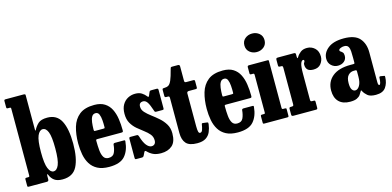

<svg xmlns="http://www.w3.org/2000/svg" viewBox="-73 -1210 3381 1656"><g transform="rotate(-15 1618.0 -381.5)"><path d="M24 -700Q15.5 -700 13 -702.8Q10.5 -705.5 10.5 -713.5V-768.5Q10.5 -780 22.5 -780H184.5Q192.5 -780 196.5 -778.2Q200.5 -776.5 200.5 -768V-467.5Q200.5 -443 207 -456.5Q222.5 -487.5 247.8 -510.8Q273 -534 329 -534Q414.5 -534 451.5 -462.8Q488.5 -391.5 488.5 -260Q488.5 -129 451.5 -57Q414.5 15 321.5 15Q274 15 248.5 -4Q223 -23 210.5 -55Q206.5 -64.5 203.5 -62.5Q200.5 -60.5 200.5 -44V-18Q200.5 0 183.5 0H24Q15.5 0 13 -2.2Q10.5 -4.5 10.5 -13V-68Q10.5 -76 14 -78Q17.5 -80 25.5 -80H37Q46 -80 48.2 -82.8Q50.5 -85.5 50.5 -95V-688.5Q50.5 -700 41 -700ZM200.5 -260Q200.5 -156 218.5 -114Q236.5 -72 263.5 -72Q293 -72 310.8 -114Q328.5 -156 328.5 -260Q328.5 -364.5 312 -406.2Q295.5 -448 266 -448Q237 -448 218.8 -406.2Q200.5 -364.5 200.5 -260Z M530 -250Q530 -330 549 -394.5Q568 -459 615.8 -497Q663.5 -535 749 -535Q805.5 -535 841.2 -512.2Q877 -489.5 896.5 -450.5Q916 -411.5 923.2 -362.2Q930.5 -313 930.5 -260.5Q930.5 -249.5 927.2 -246.5Q924 -243.5 913 -243.5H701Q691.5 -243.5 689 -240.8Q686.5 -238 687 -229Q687 -183.5 690.8 -145.2Q694.5 -107 708.5 -84Q722.5 -61 752.5 -61Q791.5 -61 805.2 -90.2Q819 -119.5 822.5 -161Q823.5 -173 838.5 -173H916Q925 -173 926.8 -170.8Q928.5 -168.5 928 -161.5Q921 -81 879 -33Q837 15 738 15Q675 15 634.2 -6.5Q593.5 -28 570.8 -65Q548 -102 539 -149.8Q530 -197.5 530 -250ZM702.5 -316.5H772Q782 -316.5 783.8 -318Q785.5 -319.5 786 -327.5Q786.5 -357.5 784.2 -389Q782 -420.5 772.8 -442Q763.5 -463.5 742 -463.5Q719.5 -463.5 708.2 -444.5Q697 -425.5 693.2 -395.5Q689.5 -365.5 689 -332Q689 -323 690.2 -319.8Q691.5 -316.5 702.5 -316.5Z M1234.5 -355.5Q1217 -409.5 1201.5 -432.8Q1186 -456 1163 -456Q1147.5 -456 1137.5 -447Q1127.5 -438 1127.5 -417.5Q1127.5 -389.5 1148.8 -366.2Q1170 -343 1201.2 -319.8Q1232.5 -296.5 1263.8 -269.2Q1295 -242 1316.2 -207Q1337.5 -172 1337.5 -124.5Q1337.5 -48.5 1299.8 -15.8Q1262 17 1200.5 17Q1158 17 1130.5 4Q1103 -9 1080.5 -32.5Q1069 -44.5 1062 -29.5L1048.5 -2Q1045.5 4 1041.8 7Q1038 10 1028.5 10H980.5Q972 10 969.8 6.8Q967.5 3.5 967.5 -5V-172Q967.5 -181 969.8 -184.5Q972 -188 980.5 -188H1033.5Q1044 -188 1047 -185Q1050 -182 1052.5 -174.5Q1069.5 -116.5 1091.5 -89.5Q1113.5 -62.5 1136.5 -62.5Q1153.5 -62.5 1164 -73.2Q1174.5 -84 1174.5 -105.5Q1174.5 -137.5 1155 -160.8Q1135.5 -184 1107 -205Q1078.5 -226 1049.8 -250.5Q1021 -275 1001.5 -308.8Q982 -342.5 982 -392.5Q982 -441 1000.5 -473Q1019 -505 1049.2 -521Q1079.5 -537 1114.5 -537Q1150.5 -537 1173 -522.5Q1195.5 -508 1210 -489Q1216 -481 1219.8 -481Q1223.5 -481 1228 -492L1239.5 -519Q1242.5 -525.5 1246 -527.8Q1249.5 -530 1260 -530H1307Q1319.5 -530 1319.5 -516.5V-354Q1319.5 -346 1317.2 -343Q1315 -340 1306.5 -340H1253.5Q1242 -340 1239.2 -343.8Q1236.5 -347.5 1234.5 -355.5Z M1660 -118.5Q1655.5 -83 1642.5 -52.5Q1629.5 -22 1601.5 -3.8Q1573.5 14.5 1524.5 14.5Q1454 14.5 1425.2 -17.5Q1396.5 -49.5 1396.5 -111V-422Q1396.5 -431.5 1394 -435.8Q1391.5 -440 1381.5 -440H1369.5Q1360 -440 1356.8 -443Q1353.5 -446 1353.5 -455.5V-504Q1353.5 -514.5 1356.5 -517.2Q1359.5 -520 1370 -520Q1393 -520 1408.2 -528.5Q1423.5 -537 1436.8 -567.2Q1450 -597.5 1467 -663.5Q1469.5 -673 1471.5 -676.5Q1473.5 -680 1486 -680H1536.5Q1551.5 -680 1551.5 -664.5V-538Q1551.5 -526.5 1555.2 -523.2Q1559 -520 1569.5 -520H1629Q1638 -520 1640.8 -517Q1643.5 -514 1643.5 -505V-452.5Q1643.5 -444.5 1640 -442.2Q1636.5 -440 1628.5 -440H1570Q1551.5 -440 1551.5 -423.5V-130.5Q1551.5 -97 1555.5 -81.5Q1559.5 -66 1570.5 -66Q1585.5 -66 1592.2 -85.8Q1599 -105.5 1603 -133Q1604.5 -142 1609.2 -141.8Q1614 -141.5 1623 -140.5L1650.5 -137Q1659 -136 1660 -131.5Q1661 -127 1660 -118.5Z M1678 -250Q1678 -330 1697 -394.5Q1716 -459 1763.8 -497Q1811.5 -535 1897 -535Q1953.5 -535 1989.2 -512.2Q2025 -489.5 2044.5 -450.5Q2064 -411.5 2071.2 -362.2Q2078.5 -313 2078.5 -260.5Q2078.5 -249.5 2075.2 -246.5Q2072 -243.5 2061 -243.5H1849Q1839.5 -243.5 1837 -240.8Q1834.5 -238 1835 -229Q1835 -183.5 1838.8 -145.2Q1842.5 -107 1856.5 -84Q1870.5 -61 1900.5 -61Q1939.5 -61 1953.2 -90.2Q1967 -119.5 1970.5 -161Q1971.5 -173 1986.5 -173H2064Q2073 -173 2074.8 -170.8Q2076.5 -168.5 2076 -161.5Q2069 -81 2027 -33Q1985 15 1886 15Q1823 15 1782.2 -6.5Q1741.5 -28 1718.8 -65Q1696 -102 1687 -149.8Q1678 -197.5 1678 -250ZM1850.5 -316.5H1920Q1930 -316.5 1931.8 -318Q1933.5 -319.5 1934 -327.5Q1934.5 -357.5 1932.2 -389Q1930 -420.5 1920.8 -442Q1911.5 -463.5 1890 -463.5Q1867.5 -463.5 1856.2 -444.5Q1845 -425.5 1841.2 -395.5Q1837.5 -365.5 1837 -332Q1837 -323 1838.2 -319.8Q1839.5 -316.5 1850.5 -316.5Z M2133.5 -695Q2133.5 -733 2160 -755.2Q2186.5 -777.5 2223.5 -777.5Q2260.5 -777.5 2287 -755.2Q2313.5 -733 2313.5 -695Q2313.5 -657 2287 -634.8Q2260.5 -612.5 2223.5 -612.5Q2186.5 -612.5 2160 -634.8Q2133.5 -657 2133.5 -695ZM2143 -440H2125.5Q2113.5 -440 2113.5 -451V-506.5Q2113.5 -520 2127 -520H2292.5Q2299 -520 2301.2 -518.2Q2303.5 -516.5 2303.5 -510V-92.5Q2303.5 -80 2314 -80H2330.5Q2338.5 -80 2341 -78.5Q2343.5 -77 2343.5 -69V-14Q2343.5 -5 2341 -2.5Q2338.5 0 2329.5 0H2127.5Q2119 0 2116.2 -2Q2113.5 -4 2113.5 -12.5V-65.5Q2113.5 -75 2116.5 -77.5Q2119.5 -80 2128.5 -80H2141.5Q2149.5 -80 2151.5 -82.2Q2153.5 -84.5 2153.5 -92.5V-427.5Q2153.5 -440 2143 -440Z M2408.5 -420Q2408.5 -432 2405.8 -436Q2403 -440 2391 -440H2385Q2374 -440 2371.2 -443.2Q2368.5 -446.5 2368.5 -457.5V-501.5Q2368.5 -512.5 2371.8 -516.2Q2375 -520 2386 -520H2527Q2536 -520 2540 -517.2Q2544 -514.5 2544 -505V-488.5Q2544 -458 2556 -479.5Q2568.5 -501 2590.8 -518Q2613 -535 2648.5 -535Q2688 -535 2717.2 -508.2Q2746.5 -481.5 2746.5 -432.5Q2746.5 -399 2724.2 -369.5Q2702 -340 2657 -340Q2620.5 -340 2604.5 -356Q2588.5 -372 2588.5 -401Q2588.5 -414.5 2593.8 -419.5Q2599 -424.5 2599 -434Q2599 -443.5 2590 -443.5Q2576.5 -443.5 2567.5 -418.8Q2558.5 -394 2558.5 -328V-99Q2558.5 -87 2561.5 -83.5Q2564.5 -80 2576.5 -80H2587.5Q2597 -80 2599 -76.5Q2601 -73 2601 -63.5V-18Q2601 -7.5 2598.8 -3.8Q2596.5 0 2586.5 0H2386.5Q2377 0 2372.8 -3Q2368.5 -6 2368.5 -15.5V-65.5Q2368.5 -75 2372.2 -77.5Q2376 -80 2385 -80H2389Q2401 -80 2404.8 -83Q2408.5 -86 2408.5 -98Z M2755.5 -125.5Q2755.5 -203.5 2811.8 -250Q2868 -296.5 2974.5 -296.5H2998.5Q3007 -296.5 3009.2 -298.5Q3011.5 -300.5 3011.5 -309.5V-349.5Q3011.5 -379.5 3010.2 -406.2Q3009 -433 2999 -449.8Q2989 -466.5 2962.5 -466.5Q2944.5 -466.5 2929 -459.2Q2913.5 -452 2913.5 -442Q2913.5 -434.5 2922 -429.8Q2930.5 -425 2938.8 -415.8Q2947 -406.5 2947 -385.5Q2947 -354.5 2924.8 -336Q2902.5 -317.5 2869.5 -317.5Q2835 -317.5 2810.2 -340.8Q2785.5 -364 2785.5 -400.5Q2785.5 -454.5 2834.5 -493.5Q2883.5 -532.5 2976 -532.5Q3075.5 -532.5 3117.2 -484.8Q3159 -437 3159 -359.5V-93.5Q3159 -64.5 3170 -64.5Q3184.5 -64.5 3187 -126.5Q3187.5 -136.5 3199.5 -135L3231.5 -129.5Q3236 -128.5 3236.2 -125.5Q3236.5 -122.5 3236.5 -117.5Q3235 -63.5 3209 -26.8Q3183 10 3121 10H3120.5Q3069.5 10 3046.8 -9.5Q3024 -29 3012.5 -50.5Q3009 -59 3006.2 -60.2Q3003.5 -61.5 2998.5 -51Q2992 -38.5 2981.8 -24.2Q2971.5 -10 2950.5 0Q2929.5 10 2890.5 10Q2825.5 10 2790.5 -25.2Q2755.5 -60.5 2755.5 -125.5ZM2917.5 -148Q2917.5 -107 2929.2 -90Q2941 -73 2958 -73Q2980 -73 2997 -101.2Q3014 -129.5 3014 -181V-228Q3014 -240 3004.5 -240H2987.5Q2959 -240 2938.2 -218.2Q2917.5 -196.5 2917.5 -148Z"/></g></svg>

Font: Besley* Condensed
Style: Bold
Weight: 700
Width: 3
Designer: Owen Earl
Foundry: indestructible type*
Version: Version 3.000; ttfautohint (v1.8.3)